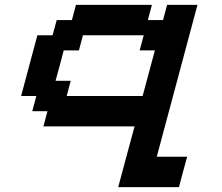

<svg xmlns="http://www.w3.org/2000/svg" viewBox="-20 -645 915 790"><path d="M466.3 125H716.3Q721.7 104 732.9 62.5Q744.1 21 750 0H625Q652.8 -104 708.7 -312.3Q764.6 -520.5 792.5 -625H667.5L650.9 -562.5H588.4L605 -625H292.5L275.9 -562.5H213.4L196.3 -500H133.8Q122.6 -458 100.3 -375Q78.1 -292 66.9 -250H129.4L112.8 -187.5H175.3L158.7 -125H533.7Q522.5 -83.5 500 -0.2Q477.5 83 466.3 125ZM566.9 -250H254.4L271 -312.5H208.5Q214.4 -333 225.6 -375Q236.8 -417 242.2 -437.5H304.7L321.3 -500H571.3L554.7 -437.5H617.2Z"/></svg>

Font: Faithful 32x
Style: Oblique
Weight: 400
Foundry: Faithful Resource Pack
Version: Version 1.0; January 27, 2023